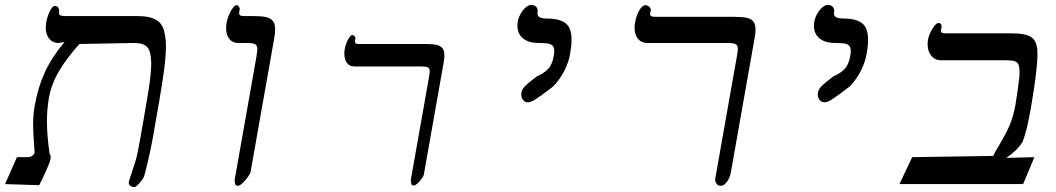

<svg xmlns="http://www.w3.org/2000/svg" viewBox="-52 -745 4272 777"><path d="M567 -190Q559 -145.5 547.8 -97Q536.5 -48.5 530.5 -29Q523.5 -16 510.8 -2Q498 12 491.5 12Q481 12 474.2 6Q467.5 0 469.5 -10Q469.5 -11 475.5 -29.5Q484.5 -57 487 -65Q498 -94 505.8 -132.2Q513.5 -170.5 529 -260.5Q533 -285.5 542 -337Q558 -424.5 560 -483Q559.5 -517.5 554 -535.8Q548.5 -554 533.8 -562.5Q519 -571 489 -571L269.5 -567Q220.5 -513 188.2 -459.5Q156 -406 146 -349Q138 -304.5 138 -253.5Q138 -194.5 149 -121.5Q153 -118.5 153 -108.5Q153 -106 152 -99Q150.5 -90.5 136 -57.2Q121.5 -24 106.5 4.5L-31.5 0L16.5 -109H62Q70.5 -109 79 -115.2Q87.5 -121.5 88 -129L86.5 -151Q85.5 -171 84.5 -180.5Q84 -187.5 83 -206.8Q82 -226 82 -241.5Q82 -282 88.5 -317Q101.5 -391.5 129.5 -452.5Q157.5 -513.5 209 -575L185 -571Q161.5 -571 147.2 -588.5Q133 -606 133 -634.5Q133 -640 135 -654Q138.5 -676.5 149.2 -698.8Q160 -721 169.5 -721Q179 -721 183.2 -714.8Q187.5 -708.5 187.5 -698.5L187 -689Q187 -685 193.2 -682.5Q199.5 -680 213 -680H504Q556 -680 582.5 -663Q609 -646 614.5 -607.5Q619.5 -589.5 619.5 -558Q619.5 -520.5 612.5 -465.5Q605.5 -410.5 592 -334Z M1059 -597 962 -49Q960.5 -41.5 950.5 -27.8Q940.5 -14 929 -3.5Q917.5 7 911.5 7Q905 7 901.5 3Q898 -1 899 -7Q898.5 -6.5 898 -8.2Q897.5 -10 897.5 -13Q897.5 -15 898.5 -22L983 -500L985 -511.5Q989.5 -538.5 989.5 -546.5Q989.5 -560.5 980.8 -565.8Q972 -571 948 -571H913Q889 -571 876 -587.5Q863 -604 863 -631Q863 -643 865 -653Q868 -670 875.2 -686.5Q882.5 -703 890.8 -713.5Q899 -724 905 -724Q911 -724 915 -717.8Q919 -711.5 918 -708L916 -696Q915.5 -694.5 915.5 -691.5Q915.5 -686 919.8 -683Q924 -680 936 -680H973Q1006 -680 1024.8 -675.8Q1043.5 -671.5 1052.5 -659.8Q1061.5 -648 1061.5 -626Q1061.5 -610 1058 -592Z M1744.5 -498 1663.5 -40Q1662.5 -33 1654.5 -21.8Q1646.5 -10.5 1637 -2.2Q1627.5 6 1622.5 6Q1617 6 1614 2Q1611 -2 1612.5 -8Q1612.5 -8 1612.2 -7.8Q1612 -7.5 1612 -7.5Q1610.5 -7.5 1610.5 -13Q1610.5 -17.5 1611 -20L1681.5 -418Q1682 -422 1684.5 -435.8Q1687 -449.5 1687 -457Q1687 -468 1680 -472Q1673 -476 1654 -476H1383Q1363 -476 1352.2 -490Q1341.5 -504 1341.5 -527.5Q1341.5 -536.5 1343 -546Q1345.5 -560 1351 -573.2Q1356.5 -586.5 1363 -594.8Q1369.5 -603 1373.5 -603Q1379.5 -603 1383.2 -598Q1387 -593 1386.5 -589L1384.5 -580Q1383.5 -573 1386.5 -570Q1389.5 -567 1401 -567H1672Q1699.5 -567 1715.2 -563.2Q1731 -559.5 1738.8 -549.8Q1746.5 -540 1746.5 -521Q1746.5 -509.5 1743.5 -493Z M2174 -385.5Q2139 -358.5 2118 -344.8Q2097 -331 2085 -331Q2072.5 -331 2065 -340.2Q2057.5 -349.5 2057.5 -362.5Q2057.5 -367.5 2058 -370Q2060.5 -384 2072.8 -396.5Q2085 -409 2106.5 -425L2121.5 -436.5Q2148 -447.5 2165.5 -465.5Q2183 -483.5 2189 -519Q2191 -529 2191 -538.5Q2191 -553.5 2184.2 -560.2Q2177.5 -567 2164.8 -569Q2152 -571 2127.5 -571Q2088 -571 2065 -589.2Q2042 -607.5 2042 -641Q2042 -649 2043.5 -658Q2046.5 -674.5 2055.5 -690Q2064.5 -705.5 2076 -715.2Q2087.5 -725 2098 -725Q2110 -725 2117 -718.2Q2124 -711.5 2124 -700.5Q2124 -696 2123.5 -694L2123 -690Q2123 -670 2160.5 -670Q2212.5 -670 2236.8 -651Q2261 -632 2261 -583.5Q2261 -559 2255 -526Q2249 -492.5 2232 -458.8Q2215 -425 2187 -395.5Z M2842.5 -22 2927 -500 2930 -516Q2930.5 -520 2932.2 -530.5Q2934 -541 2934 -547Q2934 -561 2925.5 -566Q2917 -571 2894 -571H2568Q2543.5 -571 2529.8 -588Q2516 -605 2516 -632.5Q2516 -643.5 2518 -653Q2522.5 -681 2534.8 -702.5Q2547 -724 2560 -724Q2569.5 -724 2576 -717.2Q2582.5 -710.5 2581.5 -704L2579.5 -693Q2579 -691.5 2579 -688Q2579 -682.5 2583.5 -679.8Q2588 -677 2599.5 -677H2916.5Q2950 -677 2968.8 -673.2Q2987.5 -669.5 2996.5 -658.2Q3005.5 -647 3005.5 -625Q3005.5 -615 3002 -592L2906 -49Q2902 -26 2890 -9.5Q2878 7 2864.5 7Q2853 7 2847 -2.5Q2841 -12 2842.5 -22Z M3374 -385.5Q3339 -358.5 3318 -344.8Q3297 -331 3285 -331Q3272.5 -331 3265 -340.2Q3257.5 -349.5 3257.5 -362.5Q3257.5 -367.5 3258 -370Q3260.5 -384 3272.8 -396.5Q3285 -409 3306.5 -425L3321.5 -436.5Q3348 -447.5 3365.5 -465.5Q3383 -483.5 3389 -519Q3391 -529 3391 -538.5Q3391 -553.5 3384.2 -560.2Q3377.5 -567 3364.8 -569Q3352 -571 3327.5 -571Q3288 -571 3265 -589.2Q3242 -607.5 3242 -641Q3242 -649 3243.5 -658Q3246.5 -674.5 3255.5 -690Q3264.5 -705.5 3276 -715.2Q3287.5 -725 3298 -725Q3310 -725 3317 -718.2Q3324 -711.5 3324 -700.5Q3324 -696 3323.5 -694L3323 -690Q3323 -670 3360.5 -670Q3412.5 -670 3436.8 -651Q3461 -632 3461 -583.5Q3461 -559 3455 -526Q3449 -492.5 3432 -458.8Q3415 -425 3387 -395.5Z M4134 -109 4088.5 0H3588L3639.5 -109L3967 -114Q3979.5 -138 3991.5 -157.5Q4017 -200 4032.8 -235.8Q4048.5 -271.5 4057.5 -321Q4067.5 -382 4073.5 -436Q4074 -442 4074 -453Q4074 -474.5 4069.2 -484.5Q4064.5 -494.5 4053.2 -497.8Q4042 -501 4018.5 -501H3756.5Q3732 -501 3717 -519.2Q3702 -537.5 3702 -565.5Q3702 -574.5 3703.5 -584Q3706 -599 3713.8 -615Q3721.5 -631 3730.5 -641.5Q3739.5 -652 3745.5 -652Q3752.5 -652 3756 -647.2Q3759.5 -642.5 3758.5 -637L3756.5 -625Q3756 -623 3756 -620Q3756 -614 3760.2 -612Q3764.5 -610 3776.5 -610H4043.5Q4093.5 -610 4115.8 -598Q4138 -586 4143 -559.5Q4146.5 -550.5 4146.5 -527Q4146.5 -463 4121 -315Q4110 -252.5 4103.2 -226Q4096.5 -199.5 4087 -172Q4066 -137.5 4020.5 -106L4132.5 -109Z"/></svg>

Font: JuliaMono ExtraBoldItalic
Style: Regular
Weight: 800
Italic angle: -9°
Monospace: yes
Designer: cormullion
Foundry: corm
Version: Version 0.049; ttfautohint (v1.8.4)